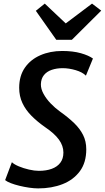

<svg xmlns="http://www.w3.org/2000/svg" viewBox="-20 -1038 582 1066"><path d="M192 8Q169.5 8 142 4Q114.5 0 87.8 -6.5Q61 -13 39.8 -21.2Q18.5 -29.5 8.5 -38L46 -137.5Q58 -125.5 84.2 -114.5Q110.5 -103.5 141 -96.5Q171.5 -89.5 196 -89.5Q237 -89.5 267.5 -100.8Q298 -112 315 -134.5Q332 -157 332 -191Q332 -228.5 307.2 -262.8Q282.5 -297 230.5 -332Q187 -362.5 154.8 -395Q122.5 -427.5 104.5 -465.8Q86.5 -504 86.5 -550.5Q86.5 -616.5 118 -662Q149.5 -707.5 203.8 -731.2Q258 -755 325.5 -755Q385.5 -755 429.2 -742.5Q473 -730 496 -713L457 -618Q437.5 -637.5 400 -648.5Q362.5 -659.5 328 -659.5Q294.5 -659.5 267.2 -650.2Q240 -641 224 -621.2Q208 -601.5 207 -570.5Q206.5 -544.5 221.8 -516.8Q237 -489 261.5 -463.5Q286 -438 314 -418Q358.5 -386.5 391 -355.2Q423.5 -324 441.2 -288.8Q459 -253.5 459 -209Q459 -135.5 423.5 -87.5Q388 -39.5 327.8 -15.8Q267.5 8 192 8ZM292.5 -817 179 -978 228.5 -1018 345 -908 491 -1018 542 -979 379 -817Z"/></svg>

Font: Merriweather Sans Medium
Style: Italic
Weight: 500
Italic angle: -7.5°
Designer: Eben Sorkin
Foundry: Eben Sorkin
Version: Version 2.001